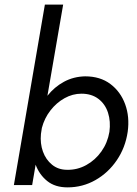

<svg xmlns="http://www.w3.org/2000/svg" viewBox="-20 -800 593 830"><path d="M532 -230Q522 -162 485 -107.5Q448 -53 392.5 -21.5Q337 10 272 10Q218 10 184 -17.5Q150 -45 134 -88L119 0H40L174 -780H253L185 -386Q215 -424 256.5 -446.5Q298 -469 348 -470Q413 -470 457 -437Q501 -404 521 -349.5Q541 -295 532 -230ZM453 -230Q459 -275 447 -312.5Q435 -350 405.5 -372.5Q376 -395 332 -395Q294 -395 259 -375.5Q224 -356 198 -322.5Q172 -289 161 -247L157 -221Q153 -180 165.5 -145Q178 -110 205 -88Q232 -66 270 -66Q314 -65 353 -86.5Q392 -108 418.5 -145.5Q445 -183 453 -230Z"/></svg>

Font: Jost*
Style: Italic
Weight: 400
Italic angle: -10°
Version: Version 3.7